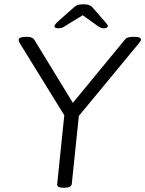

<svg xmlns="http://www.w3.org/2000/svg" viewBox="-20 -874 678 896"><path d="M274 2Q244 2 247 -16L280 -336L72 -673Q67 -683 67 -688Q67 -702 101 -702H110Q132 -702 141 -687L320 -394L562 -688Q568 -696 577 -699Q586 -702 599 -702H607Q624 -702 631 -698.5Q638 -695 638 -688Q638 -684 629 -673L348 -333L315 -16Q313 2 282 2ZM253 -742Q234 -742 234 -751Q234 -759 252 -775L324 -839Q334 -848 343 -851Q352 -854 369 -854Q386 -854 394.5 -851Q403 -848 411 -840L468 -775Q475 -767 479 -761.5Q483 -756 483 -753Q483 -742 463 -742Q450 -742 433 -755L366 -803L288 -755Q277 -747 269 -744.5Q261 -742 253 -742Z"/></svg>

Font: Asap Semi Expanded Semi Expanded Light
Style: Italic
Weight: 300
Width: 6
Italic angle: -6°
Designer: Pablo Cosgaya
Foundry: Omnibus-Type
Version: Version 3.001; ttfautohint (v1.8.4.7-5d5b)